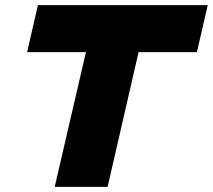

<svg xmlns="http://www.w3.org/2000/svg" viewBox="-20 -724 825 744"><path d="M785 -704 743 -522H517L397 0H192L313 -522H85L127 -704Z"/></svg>

Font: Prodigy Sans ExtraBold
Style: Italic
Weight: 800
Italic angle: -13°
Designer: Wei Huang
Foundry: Wei Huang
Version: Version 1.003; ttfautohint (v1.8.3)